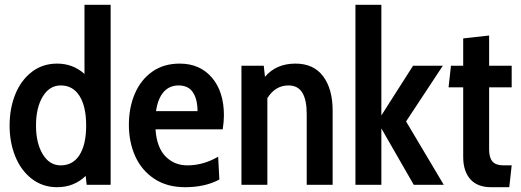

<svg xmlns="http://www.w3.org/2000/svg" viewBox="-20 -770 2172 800"><path d="M441 -750V0H341L337 -37Q288 10 218 10Q158 10 113 -24.5Q68 -59 44 -117.5Q20 -176 20 -247Q20 -318 43.5 -376.5Q67 -435 112 -470Q157 -505 218 -505Q284 -505 332 -462V-750ZM339 -247Q339 -326 311.5 -370Q284 -414 233 -414Q186 -414 158 -367.5Q130 -321 130 -247Q130 -174 158 -127.5Q186 -81 233 -81Q284 -81 311.5 -124.5Q339 -168 339 -247Z M908 -231H628Q633 -156 669.5 -118.5Q706 -81 761 -81Q827 -81 889 -117L894 -22Q835 10 751 10Q676 10 623 -25Q570 -60 543.5 -119Q517 -178 517 -250Q517 -322 542 -380Q567 -438 614.5 -471.5Q662 -505 729 -505Q813 -505 863 -446.5Q913 -388 913 -289Q913 -264 908 -231ZM803 -307Q803 -356 784 -385Q765 -414 724 -414Q686 -414 662 -387Q638 -360 630 -307Z M1366 -309V0H1258V-295Q1258 -354 1239.5 -384Q1221 -414 1182 -414Q1127 -414 1094 -361V0H986V-496H1079L1084 -450Q1131 -505 1211 -505Q1287 -505 1326.5 -452Q1366 -399 1366 -309Z M1461 -750H1569V-289L1701 -496H1825L1672 -264L1829 0H1704L1569 -235V0H1461Z M1910 -116V-406H1849L1859 -496H1910V-610L2018 -622V-496H2112V-406H2018V-148Q2018 -113 2032 -97Q2046 -81 2078 -81H2112L2102 10H2026Q1969 10 1939.5 -23.5Q1910 -57 1910 -116Z"/></svg>

Font: Cabin Condensed SemiBold
Style: Regular
Weight: 600
Width: 3
Designer: Pablo Impallari
Foundry: Pablo Impallari. http://www.impallari.com Igino Marini. http://www.ikern.com
Version: Version 2.001